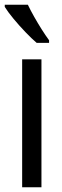

<svg xmlns="http://www.w3.org/2000/svg" viewBox="-28 -786 259 806"><path d="M146 0H65V-537H146ZM89 -766Q100 -743 115.5 -715.5Q131 -688 147.5 -662Q164 -636 178 -617V-606H126Q106 -623 79.5 -650.5Q53 -678 29 -707Q5 -736 -8 -757V-766Z"/></svg>

Font: Noto Sans Gurmukhi ExtraCondensed
Style: Regular
Weight: 400
Width: 2
Designer: Jelle Bosma - Monotype Design Team
Foundry: Monotype Imaging Inc.
Version: Version 2.004; ttfautohint (v1.8.4.7-5d5b)